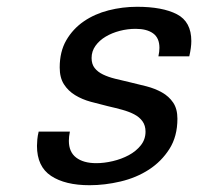

<svg xmlns="http://www.w3.org/2000/svg" viewBox="-20 -532 584 566"><path d="M186 -144Q183 -129 183 -117Q183 -84 204.5 -67.5Q226 -51 264 -51Q287 -51 312.5 -57Q338 -63 359.5 -74.5Q381 -86 395 -103.5Q409 -121 409 -144Q409 -162 400 -174.5Q391 -187 375.5 -195Q360 -203 340 -208.5Q320 -214 298 -219Q273 -225 247.5 -232Q222 -239 201.5 -251.5Q181 -264 168.5 -283.5Q156 -303 156 -333Q156 -380 175.5 -413.5Q195 -447 227 -469Q259 -491 300 -501.5Q341 -512 384 -512Q459 -512 501.5 -490Q544 -468 544 -411Q544 -392 538 -366H447Q450 -380 450 -391Q450 -420 431.5 -433.5Q413 -447 380 -447Q356 -447 333 -441Q310 -435 291.5 -424Q273 -413 261.5 -397Q250 -381 250 -361Q250 -343 259 -331.5Q268 -320 283.5 -312.5Q299 -305 319 -300Q339 -295 361 -290Q387 -284 412 -277.5Q437 -271 457.5 -259.5Q478 -248 490.5 -229.5Q503 -211 503 -182Q503 -130 479.5 -93Q456 -56 419 -32Q382 -8 335.5 3Q289 14 244 14Q172 14 130.5 -13.5Q89 -41 89 -102Q89 -110 90 -121Q91 -132 94 -144Z"/></svg>

Font: Perun
Style: Italic
Weight: 400
Italic angle: -12°
Foundry: Copyright (c) Stefan Peev, Context Ltd, 2016
Version: Version 1.027